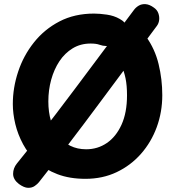

<svg xmlns="http://www.w3.org/2000/svg" viewBox="-20 -849 850 933"><path d="M561.6 -757.1Q576.6 -749.2 585.2 -738.7Q593.9 -728.2 593.9 -715.2Q593.9 -707.2 584.6 -692.4Q575.2 -677.6 560.7 -662Q546.2 -646.4 529.2 -635.9Q512.2 -625.4 496.7 -625.3Q479 -625.7 463.3 -631.6Q447.7 -637.4 420.1 -637.4Q371.4 -637.4 333.2 -614.2Q294.9 -590.9 268.7 -551.4Q242.6 -511.9 228.7 -461.5Q214.9 -411.1 214.9 -356.1Q214.9 -305.1 227.3 -262.4Q239.7 -219.8 263.4 -188.7Q287.2 -157.7 321.5 -140.6Q355.8 -123.6 398.8 -123.6Q454.6 -123.6 499.4 -154.2Q544.2 -184.9 570.7 -243.4Q597.2 -302 597.2 -385.6Q597.2 -434.2 590 -468.6Q582.8 -502.9 571.2 -527.1Q559.7 -551.2 546.2 -568.1Q539.3 -577.4 531.4 -588.3Q523.4 -599.1 523.4 -614Q523.4 -624.6 534.4 -643.2Q545.4 -661.8 561.8 -680.9Q578.1 -700.1 593.6 -713.1Q609.1 -726 617.9 -726Q635.4 -726 648.3 -717Q661.1 -708 671.6 -695Q682 -682 689.8 -671Q732.9 -611.2 750.7 -537.4Q768.6 -463.6 768.6 -386.6Q768.6 -304.6 741.7 -231.2Q714.8 -157.8 664.9 -101.3Q615.1 -44.8 546.8 -12.4Q478.6 20 395.2 20Q318.1 20 259.3 -2.5Q200.4 -25 159.1 -62.7Q117.8 -100.4 92.2 -148.1Q66.6 -195.7 54.4 -246.2Q42.3 -296.8 42.3 -343.4Q42.3 -422.7 68.2 -500.7Q94 -578.8 144.8 -642.7Q195.6 -706.7 268.9 -744.8Q342.2 -783 437.2 -783Q464.2 -783 499.3 -777.9Q534.3 -772.8 561.6 -757.1ZM168.9 36.7Q161.8 45.6 148.6 54.8Q135.4 64.1 116.3 63.7Q97.1 63.3 71.7 45Q43.7 23.1 43.7 -4.2Q43.7 -31.4 61.7 -54Q156 -169.6 251.1 -294.3Q346.1 -419.1 441.7 -547.7Q537.3 -676.3 631.3 -801.3Q640.3 -813.3 654.4 -821.7Q668.4 -830 687.3 -828.8Q706.1 -827.7 727.6 -812.1Q743.6 -801.2 749.4 -784.7Q755.3 -768.2 753.4 -751.8Q751.4 -735.3 742.4 -723.3Q600.4 -533.3 457.2 -340Q314 -146.7 168.9 36.7Z"/></svg>

Font: Playpen Sans Hebrew
Style: Regular
Weight: 400
Designer: Tom Grace, Laura Meseguer, Veronika Burian, José Scaglione
Foundry: TypeTogether
Version: Version 2.000